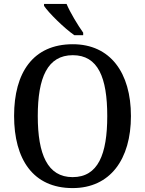

<svg xmlns="http://www.w3.org/2000/svg" viewBox="-20 -951 742 981"><path d="M360 -771H405V-784C378 -822 339 -886 320 -931H205V-921C228 -886 308 -807 360 -771ZM351 10C543 10 649 -137 649 -358C649 -580 543 -725 352 -725C149 -725 52 -580 52 -359C52 -137 149 10 351 10ZM351 -46C223 -46 173 -162 173 -358C173 -555 223 -669 352 -669C481 -669 528 -555 528 -358C528 -162 481 -46 351 -46Z"/></svg>

Font: Noto Serif Armenian SemiCondensed Medium
Style: Regular
Weight: 500
Width: 4
Designer: Monotype Design Team
Foundry: Monotype Imaging Inc.
Version: Version 2.008